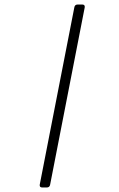

<svg xmlns="http://www.w3.org/2000/svg" viewBox="-20 -701 528 850"><path d="M309 -668Q311 -681 324 -681H344Q357 -681 355 -668L202 116Q200 129 187 129H167Q154 129 156 116Z"/></svg>

Font: Young Serif Light
Style: Italic
Weight: 300
Italic angle: -10.979°
Designer: Bastien Sozeau
Foundry: NBR — Bastien Sozeau
Version: Version 5.001